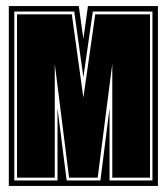

<svg xmlns="http://www.w3.org/2000/svg" viewBox="-20 -611 548 631"><path d="M9 0V-591H239L254 -483L269 -591H499V0ZM27 -18H169V-255L199 -18H310L340 -255V-18H481V-573H285L254 -357L224 -573H27ZM36 -27V-564H216L254 -290L293 -564H473V-27H349V-401L301 -27H207L160 -401V-27Z"/></svg>

Font: Alumni Sans Collegiate One
Style: Regular
Weight: 400
Designer: Robert E. Leuschke
Foundry: Robert E. Leuschke
Version: Version 1.100